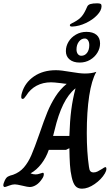

<svg xmlns="http://www.w3.org/2000/svg" viewBox="-72 -1127 666 1157"><path d="M361 -967Q349 -967 349 -975Q349 -979 352.5 -981.5Q356 -984 362.5 -987.5Q369 -991 377 -995Q405 -1010 421 -1029Q437 -1048 453 -1086Q458 -1098 472.5 -1102.5Q487 -1107 514 -1107Q529 -1107 534.5 -1103.5Q540 -1100 540 -1090Q540 -1064 513.5 -1036Q487 -1008 446 -988.5Q405 -969 365 -967ZM325 -819Q325 -849 341 -875.5Q357 -902 385.5 -918.5Q414 -935 449 -935Q488 -935 509.5 -917Q531 -899 531 -865Q531 -836 515 -809.5Q499 -783 471 -766.5Q443 -750 408 -750Q370 -750 347.5 -768.5Q325 -787 325 -819ZM466 -855Q466 -873 458.5 -884Q451 -895 439 -895Q418 -895 403.5 -876Q389 -857 389 -829Q389 -812 397 -801.5Q405 -791 418 -791Q439 -791 452.5 -808.5Q466 -826 466 -855ZM360 -60Q352 -94 349.5 -135Q347 -176 346 -234L326 -224H222Q206 -177 177 -139.5Q148 -102 113 -83V-82Q127 -76 143 -76Q155 -76 169 -81Q183 -86 186 -86Q192 -86 192 -77Q192 -64 182 -50Q166 -25 146 -12.5Q126 0 107 0Q95 0 63 -8Q29 -16 17 -16Q2 -16 -18.5 -8Q-39 0 -43 0Q-47 0 -49.5 -3Q-52 -6 -52 -10Q-52 -21 -43 -40Q-34 -59 -22 -64Q-13 -69 7 -74Q46 -88 72 -118Q98 -148 117 -192Q136 -236 165 -319Q194 -404 214 -452.5Q234 -501 262 -545Q290 -589 329 -621V-622Q320 -622 294 -626Q252 -631 236 -631Q187 -631 148.5 -610.5Q110 -590 86 -551Q77 -539 73.5 -535Q70 -531 64 -531Q56 -531 56 -543Q56 -555 60 -567Q78 -629 132.5 -666.5Q187 -704 265 -704Q296 -704 352 -694Q410 -684 439 -684Q480 -684 508 -694V-693Q480 -644 465.5 -549Q451 -454 451 -325Q451 -210 464 -122Q466 -103 472.5 -95.5Q479 -88 492 -88Q504 -88 515.5 -93.5Q527 -99 543 -109Q558 -120 563 -120Q569 -120 569 -109Q569 -97 560 -82Q539 -46 498.5 -18Q458 10 422 10Q396 10 382 -6.5Q368 -23 360 -60ZM346 -308Q349 -399 357.5 -465Q366 -531 383 -594H382Q340 -560 309.5 -498Q279 -436 257 -343L248 -308Z"/></svg>

Font: Charm
Style: Bold
Weight: 700
Designer: Katatrad Aksorn Co.,Ltd.
Foundry: Cadson Demak Co.,Ltd.
Version: Version 1.001